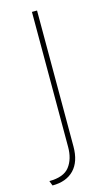

<svg xmlns="http://www.w3.org/2000/svg" viewBox="-146 -564 438 798"><g transform="rotate(-15 73.0 -165.5)"><path d="M-24 194 -32 173Q30 173 55 140.5Q80 108 80 56V-525H102V60Q102 125 69 159.5Q36 194 -24 194Z"/></g></svg>

Font: Lexend Thin
Style: Regular
Weight: 100
Designer: Bonnie Shaver-Troup, Thomas Jockin
Foundry: Lexend
Version: Version 1.007; ttfautohint (v1.8.3)